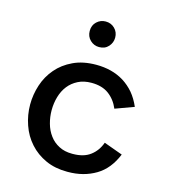

<svg xmlns="http://www.w3.org/2000/svg" viewBox="-107 -791 777 885"><g transform="rotate(15 281.0 -348.5)"><path d="M299 9H294.5Q237.5 9 193 -11Q146.5 -32 115 -67.5Q83 -103 67 -149.5Q50.5 -196.5 50.5 -246.5Q50.5 -294 65.5 -340Q80.5 -386 111.5 -422Q142 -458 189 -480Q235.5 -502 298.5 -502Q335.5 -502 369 -493.5Q402 -485 430.5 -467.5Q458.5 -450 481.5 -423.5Q504 -396.5 519.5 -360.5L430.5 -328Q413.5 -368.5 381 -392.5Q349 -416 298.5 -416Q262 -416 234.5 -402Q207 -388 189 -365Q171 -342 162 -311Q153 -280.5 153 -246.5Q153 -214.5 161.5 -184Q170 -153 188 -129Q205.5 -105 233 -91Q259.5 -77 295.5 -77H299Q351 -77 382.5 -101Q414 -124.5 428.5 -165L518 -132.5Q488 -59 431.5 -25.5Q373.5 9 299 9ZM288.5 -584Q264 -584 246 -601.2Q228 -618.5 228 -645Q228 -672.5 246 -689.2Q264 -706 288.5 -706Q314.5 -706 332 -688.5Q349.5 -671 349.5 -645Q349.5 -621 333 -602.5Q316.5 -584 288.5 -584Z"/></g></svg>

Font: Acari Sans Neue SemiBold
Style: Regular
Weight: 600
Designer: Alfredo Marco Pradil (font), Cristiano Sobral (main changes)
Foundry: Hanken Design Co. (font), Cristiano Sobral (main changes)
Version: Version 2.459;March 19, 2022;FontCreator 14.0.0.2808 64-bit;